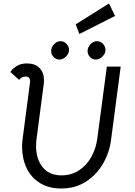

<svg xmlns="http://www.w3.org/2000/svg" viewBox="-20 -1063 773 1096"><path d="M106 -225Q106 -247 109 -269L151 -590Q152 -593 152 -599Q152 -611 146 -618.5Q140 -626 128 -626Q103 -626 89 -607L39 -652Q52 -672 76 -686.5Q100 -701 133 -701Q180 -701 205.5 -675Q231 -649 231 -606Q231 -593 230 -586L188 -265Q186 -253 186 -228Q186 -155 223.5 -108.5Q261 -62 331 -62Q389 -62 433 -92Q477 -122 502.5 -169.5Q528 -217 535 -269L590 -683H669L614 -265Q605 -194 569 -130.5Q533 -67 472 -27Q411 13 330 13Q258 13 207.5 -18.5Q157 -50 131.5 -104.5Q106 -159 106 -225ZM272 -772Q272 -793 288.5 -810.5Q305 -828 325 -828Q345 -828 359.5 -813Q374 -798 374 -778Q374 -757 356.5 -740Q339 -723 319 -723Q300 -723 286 -737.5Q272 -752 272 -772ZM480 -772Q480 -793 496.5 -810.5Q513 -828 533 -828Q553 -828 567.5 -813Q582 -798 582 -778Q582 -757 564.5 -740Q547 -723 527 -723Q508 -723 494 -737.5Q480 -752 480 -772ZM412 -924 602 -1043 637 -972 433 -869Z"/></svg>

Font: Bellota
Style: Bold Italic
Weight: 700
Italic angle: -7.5°
Designer: Kemie Guaida
Foundry: Kemie Guaida
Version: Version 4.001